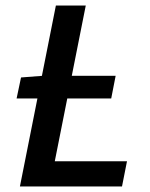

<svg xmlns="http://www.w3.org/2000/svg" viewBox="-20 -674 541 694"><path d="M40 -318 56 -394 134 -400H398L382 -318ZM52 0 182 -654H290L178 -91H439L421 0Z"/></svg>

Font: Source Sans 3 SemiBold
Style: Italic
Weight: 600
Italic angle: -11°
Designer: Paul D. Hunt
Foundry: Adobe
Version: Version 3.046;hotconv 1.0.118;makeotfexe 2.5.65603